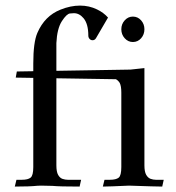

<svg xmlns="http://www.w3.org/2000/svg" viewBox="-20 -670 632 690"><path d="M457.5 -519Q440.4 -519 428.2 -532.5Q416 -545.9 416 -564.9Q416 -583.5 428.2 -596.9Q440.4 -610.4 457.5 -610.4Q475.1 -610.4 487.1 -596.9Q499 -583.5 499 -564.9Q499 -545.9 487.1 -532.5Q475.1 -519 457.5 -519ZM182.6 -388.7V-76.2Q182.6 -52.2 189 -41.3Q195.3 -30.3 204.8 -27.1Q214.4 -23.9 224.1 -23.9H271.5L266.1 0.5Q193.8 0.5 168.5 -2Q148.9 -2.9 127.4 -2.9Q119.6 -2.9 114.3 -2.4Q87.4 0.5 33.2 0.5L39.1 -23.9H58.1Q80.6 -23.9 90.1 -31.7Q99.6 -39.6 99.6 -69.3V-390.1L36.6 -391.1L40.5 -413.1L99.6 -414.1V-441.4Q99.6 -518.1 114.3 -551.8Q140.6 -612.8 197.3 -635.3Q233.4 -649.9 267.6 -649.9Q300.3 -649.9 328.6 -636.2Q352.1 -625 368.2 -606.9L325.2 -533.2Q320.8 -525.4 312.5 -525.4Q306.2 -525.4 301.8 -530.3Q297.4 -535.2 297.4 -542Q297.4 -584 280.3 -604.5Q265.1 -622.6 245.6 -622.6Q243.7 -622.6 231.7 -621.6Q219.7 -620.6 202.4 -594Q185.1 -567.4 182.6 -515.1V-415.5L448.7 -419.9Q471.7 -421.9 499 -425.3V-75.7Q499 -52.7 505.4 -41.7Q511.7 -30.8 521.2 -27.3Q530.8 -23.9 540.5 -23.9H568.4L563 0.5Q541 0.5 443.8 -2.9Q371.6 0.5 349.6 0.5L355.5 -23.9H374.5Q397 -23.9 406.5 -31.5Q416 -39.1 416 -69.8V-337.4Q416 -360.8 410.2 -372.1Q404.3 -381.3 396.5 -385.3Z"/></svg>

Font: Quaaykop
Style: Regular
Weight: 400
Designer: Tup Wanders
Foundry: Free font, DO NOT SELL
Version: Version 1.00;July 31, 2023;FontCreator 11.5.0.2430 64-bit